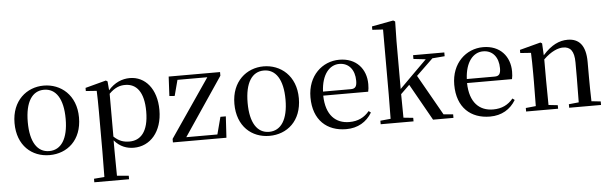

<svg xmlns="http://www.w3.org/2000/svg" viewBox="-59 -1034 4833 1519"><g transform="rotate(-5 2357.0 -274.5)"><path d="M301 15C441 15 558 -81 558 -261C558 -441 436 -537 301 -537C167 -537 46 -440 46 -261C46 -82 161 15 301 15ZM301 -17C207 -17 151 -101 151 -260C151 -420 207 -504 301 -504C395 -504 452 -420 452 -260C452 -101 395 -17 301 -17Z M970 15C1100 15 1197 -92 1197 -265C1197 -433 1107 -537 985 -537C924 -537 863 -512 814 -455L808 -526L795 -534L630 -490V-465L716 -459C718 -410 719 -361 719 -293V23L717 225L634 232V260H910V232L817 224L815 23V-57C861 -3 916 15 970 15ZM816 -427C863 -474 903 -486 944 -486C1033 -486 1092 -418 1092 -263C1092 -98 1025 -37 940 -37C893 -37 856 -49 816 -87Z M1281 0H1706L1716 -169H1673L1637 -32H1390L1701 -493V-522H1293L1285 -368L1327 -365L1360 -490H1597L1281 -28Z M2047 15C2187 15 2304 -81 2304 -261C2304 -441 2182 -537 2047 -537C1913 -537 1792 -440 1792 -261C1792 -82 1907 15 2047 15ZM2047 -17C1953 -17 1897 -101 1897 -260C1897 -420 1953 -504 2047 -504C2141 -504 2198 -420 2198 -260C2198 -101 2141 -17 2047 -17Z M2657 15C2749 15 2819 -27 2862 -99L2845 -112C2806 -65 2756 -39 2686 -39C2579 -39 2501 -108 2498 -265H2855C2859 -281 2861 -301 2861 -325C2861 -445 2784 -537 2649 -537C2514 -537 2396 -432 2396 -260C2396 -78 2505 15 2657 15ZM2499 -297C2505 -432 2568 -504 2646 -504C2722 -504 2768 -446 2768 -360C2768 -316 2757 -297 2720 -297Z M3234 -492 3331 -481 3219 -370 3113 -264V-644L3116 -800L3101 -809L2930 -777V-750L3015 -745V-230L3013 -36L2931 -28V0H3192V-28L3115 -36L3113 -223L3183 -291L3347 0H3509V-28L3433 -35L3251 -356L3384 -484L3482 -492V-522H3234Z M3799 15C3891 15 3961 -27 4004 -99L3987 -112C3948 -65 3898 -39 3828 -39C3721 -39 3643 -108 3640 -265H3997C4001 -281 4003 -301 4003 -325C4003 -445 3926 -537 3791 -537C3656 -537 3538 -432 3538 -260C3538 -78 3647 15 3799 15ZM3641 -297C3647 -432 3710 -504 3788 -504C3864 -504 3910 -446 3910 -360C3910 -316 3899 -297 3862 -297Z M4506 0H4681V-28L4608 -36C4606 -91 4605 -174 4605 -230V-348C4605 -482 4551 -537 4462 -537C4396 -537 4332 -508 4264 -431L4259 -526L4246 -534L4080 -490V-465L4165 -459C4167 -410 4168 -363 4168 -295V-230L4166 -36L4086 -28V0H4340V-28L4267 -36L4265 -230V-398C4326 -458 4382 -479 4421 -479C4477 -479 4509 -446 4509 -352V-230L4507 -36L4428 -28V0Z"/></g></svg>

Font: Noto Serif CJK SC Medium
Style: Regular
Weight: 500
Designer: Ryoko NISHIZUKA 西塚涼子 (kana & ideographs); Frank Grießhammer (Latin, Greek & Cyrillic); Wenlong ZHANG 张文龙 (bopomofo); San
Foundry: Adobe
Version: Version 2.001;hotconv 1.1.0;makeotfexe 2.6.0